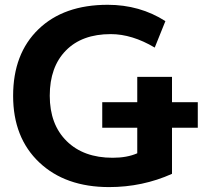

<svg xmlns="http://www.w3.org/2000/svg" viewBox="-20 -761 863 793"><path d="M402.3 -233.4V-338.9H546.9V-443.4H690.4V-338.9H796.9V-233.4H690.4V-43Q568.4 11.7 430.7 11.7Q250 11.7 142.1 -90.3Q34.2 -192.4 34.2 -365.2Q34.2 -539.1 138.7 -640.1Q243.2 -741.2 424.8 -741.2Q557.6 -741.2 663.1 -673.8L619.1 -564.5Q525.4 -620.1 437.5 -620.1Q318.4 -620.1 252 -552.2Q185.5 -484.4 185.5 -365.7Q185.5 -247.1 255.4 -178.2Q325.2 -109.4 445.3 -109.4Q504.9 -109.4 546.9 -127.9V-233.4Z"/></svg>

Font: Nasu
Style: Bold
Weight: 700
Designer: Ryoko NISHIZUKA (kana &amp; ideographs); Paul D. Hunt (Latin, Greek &amp; Cyrillic); Wenlong ZHANG (bopomofo); Sandoll C
Version: Version 2014.1215